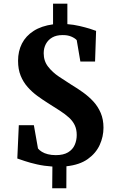

<svg xmlns="http://www.w3.org/2000/svg" viewBox="-20 -880 686 1026"><path d="M259 126 260 10Q216 7 178.2 -1.5Q140.5 -10 113.2 -19.2Q86 -28.5 72.5 -33L80.5 -211H161L183 -86.5Q190.5 -77 203.8 -68.8Q217 -60.5 236 -55.8Q255 -51 278 -51Q319 -51 343.8 -66Q368.5 -81 379.2 -105.5Q390 -130 390 -158.5Q390 -188.5 379.5 -210.8Q369 -233 348.8 -251.5Q328.5 -270 300 -288.5Q271.5 -307 235.5 -329.5Q207 -347.5 179 -368Q151 -388.5 127.8 -414.8Q104.5 -441 90.5 -475.2Q76.5 -509.5 76.5 -555Q76.5 -606.5 97.2 -647.2Q118 -688 159.8 -714.8Q201.5 -741.5 263.5 -750V-860.5H340V-751Q373.5 -748.5 404.5 -741.2Q435.5 -734 459 -726.8Q482.5 -719.5 493.5 -715L488 -551H409.5L390 -665.5Q380 -676.5 360.2 -684.8Q340.5 -693 314 -692.5Q281.5 -692.5 259.2 -679.8Q237 -667 225.2 -645Q213.5 -623 213.5 -595.5Q213.5 -554 237 -523.8Q260.5 -493.5 295 -470.5Q329.5 -447.5 362.5 -426.5Q393.5 -408 423.8 -386.2Q454 -364.5 478.8 -337.8Q503.5 -311 518.2 -276.5Q533 -242 533 -197.5Q533 -150 512.8 -105.5Q492.5 -61 449 -30Q405.5 1 335 8.5L334.5 126Z"/></svg>

Font: Merriweather 24pt SemiCondensed
Style: Bold
Weight: 700
Width: 4
Designer: Eben Sorkin
Foundry: Eben Sorkin
Version: Version 2.100